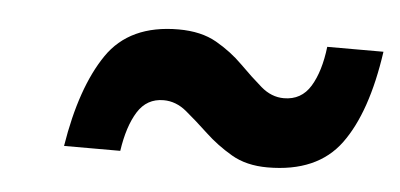

<svg xmlns="http://www.w3.org/2000/svg" viewBox="-28 -411 546 262"><g transform="rotate(5 244.5 -279.5)"><path d="M66 -196Q79 -277 110 -322.5Q141 -368 208 -368Q239 -368 260 -356Q281 -344 297 -328Q313 -312 327.5 -299.5Q342 -287 359 -287Q383 -287 395.5 -307.5Q408 -328 412 -362H489Q477 -278 445 -234.5Q413 -191 345 -191Q316 -191 295.5 -203Q275 -215 258.5 -230.5Q242 -246 227.5 -258Q213 -270 196 -270Q173 -270 160.5 -250Q148 -230 143 -196Z"/></g></svg>

Font: Cuprum SemiBold
Style: Italic
Weight: 600
Italic angle: -10°
Version: Version 3.000